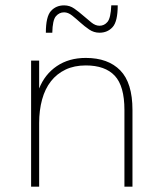

<svg xmlns="http://www.w3.org/2000/svg" viewBox="-20 -696 610 716"><path d="M444 0V-286Q444 -375 408 -413.5Q372 -452 300 -452Q257 -452 224.5 -436.5Q192 -421 170 -393Q148 -365 137 -325Q126 -285 126 -237V0H96V-470H126V-366Q147 -419 192 -449.5Q237 -480 300 -480Q383 -480 428.5 -433.5Q474 -387 474 -286V0ZM351 -574Q330 -574 312.5 -586Q295 -598 279.5 -612Q264 -626 249 -638Q234 -650 219 -650Q201 -650 188.5 -635.5Q176 -621 175 -574H151Q151 -634 170 -655Q189 -676 219 -676Q240 -676 257 -664Q274 -652 290 -638Q306 -624 321 -612Q336 -600 351 -600Q369 -600 381 -614.5Q393 -629 395 -676H419Q419 -616 400 -595Q381 -574 351 -574Z"/></svg>

Font: Celebes Thin
Style: Regular
Weight: 250
Designer: Anugrah Pasau
Foundry: Lafontype
Version: Version 1.000; ttfautohint (v1.8.4)